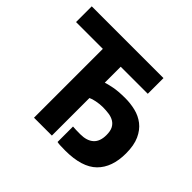

<svg xmlns="http://www.w3.org/2000/svg" viewBox="-161 -909 1124 1124"><g transform="rotate(45 401.5 -346.5)"><path d="M382 0H234V-570H12V-700H606V-570H382V-438Q399 -444 436 -451.5Q473 -459 532 -459Q574 -459 615.5 -449Q657 -439 690 -413.5Q723 -388 743 -344Q763 -300 763 -233Q763 -117 700 -55Q637 7 499 7Q470 7 455 6Q440 5 432 3V-125Q439 -124 458 -123.5Q477 -123 494 -123Q548 -123 577 -149Q606 -175 606 -228Q606 -261 596 -280.5Q586 -300 568 -311Q550 -322 526 -325.5Q502 -329 474 -329Q450 -329 422.5 -323.5Q395 -318 382 -311Z"/></g></svg>

Font: PT Sans Caption
Style: Bold
Weight: 700
Designer: A.Korolkova, O.Umpeleva, V.Yefimov
Foundry: ParaType Ltd
Version: Version 2.003W OFL